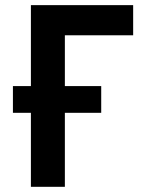

<svg xmlns="http://www.w3.org/2000/svg" viewBox="-20 -720 553 740"><path d="M99.1 0V-285.2H29.8V-388.2H99.1V-700.2H493.2V-584H230V-388.2H370.1V-285.2H230V0Z"/></svg>

Font: Fixel Text SemiBold
Style: Regular
Weight: 600
Width: 4
Designer: AlfaBravo + MacPaw
Foundry: Kyrylo Tkachov, Marchela Mozhyna, Serhii Makarenko, Maria Weinstein, Zakhar Kryvoshyya
Version: Version 1.211